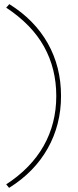

<svg xmlns="http://www.w3.org/2000/svg" viewBox="-20 -722 375 928"><path d="M252 -258Q252 -390 193 -496.5Q134 -603 10 -685L25 -702Q147 -626 211 -512.5Q275 -399 275 -258Q275 -119 210.5 -4.5Q146 110 24 186L10 169Q130 91 191 -17Q252 -125 252 -258Z"/></svg>

Font: Easer Grotesk Variable
Style: Regular
Weight: 400
Designer: Boardeaser, Bonnie Shaver-Troup, Thomas Jockin
Foundry: Lexend
Version: Version 1.001;Glyphs 3.1.2 (3151)